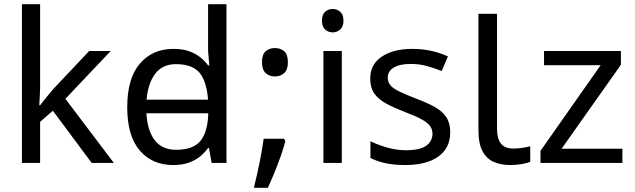

<svg xmlns="http://www.w3.org/2000/svg" viewBox="-20 -780 3038 919"><path d="M172 -363Q172 -347 170.5 -321Q169 -295 168 -276H172Q178 -284 190 -299Q202 -314 214.5 -329.5Q227 -345 236 -355L407 -536H510L293 -307L525 0H419L233 -250L172 -197V0H85V-760H172Z M638 -238V-303H1014V-238ZM809 10Q709 10 649 -59.5Q589 -129 589 -267Q589 -405 649.5 -475.5Q710 -546 810 -546Q852 -546 883 -535.5Q914 -525 937 -507Q960 -489 976 -467H982Q981 -480 978.5 -505.5Q976 -531 976 -546V-760H1064V0H993L980 -72H976Q960 -49 937 -30.5Q914 -12 882.5 -1Q851 10 809 10ZM823 -63Q908 -63 942.5 -109.5Q977 -156 977 -250V-266Q977 -366 944 -419.5Q911 -473 822 -473Q751 -473 715.5 -416.5Q680 -360 680 -265Q680 -169 715.5 -116Q751 -63 823 -63Z M1339 -116 1346 -105Q1337 -70 1323.5 -32Q1310 6 1294.5 44Q1279 82 1262 119H1195Q1210 60 1222.5 -2Q1235 -64 1242 -116ZM1296 -414Q1270 -414 1252 -430Q1234 -446 1234 -482Q1234 -520 1252 -535Q1270 -550 1296 -550Q1322 -550 1340 -535Q1358 -520 1358 -482Q1358 -446 1340 -430Q1322 -414 1296 -414Z M1616 -536V0H1528V-536ZM1573 -737Q1593 -737 1608.5 -723.5Q1624 -710 1624 -681Q1624 -653 1608.5 -639Q1593 -625 1573 -625Q1551 -625 1536 -639Q1521 -653 1521 -681Q1521 -710 1536 -723.5Q1551 -737 1573 -737Z M2135 -148Q2135 -96 2109 -61Q2083 -26 2035 -8Q1987 10 1921 10Q1865 10 1824.5 1Q1784 -8 1753 -24V-104Q1785 -88 1830.5 -74.5Q1876 -61 1923 -61Q1990 -61 2020 -82.5Q2050 -104 2050 -140Q2050 -160 2039 -176Q2028 -192 1999.5 -208Q1971 -224 1918 -244Q1866 -264 1829 -284Q1792 -304 1772 -332Q1752 -360 1752 -404Q1752 -472 1807.5 -509Q1863 -546 1953 -546Q2002 -546 2044.5 -536.5Q2087 -527 2124 -510L2094 -440Q2060 -454 2023 -464Q1986 -474 1947 -474Q1893 -474 1864.5 -456.5Q1836 -439 1836 -409Q1836 -387 1849 -371.5Q1862 -356 1892.5 -341.5Q1923 -327 1974 -307Q2025 -288 2061 -268Q2097 -248 2116 -219.5Q2135 -191 2135 -148Z M2423 10Q2379 10 2344.5 -4.5Q2310 -19 2290 -55.5Q2270 -92 2270 -157V-714H2359V-165Q2359 -117 2377.5 -93Q2396 -69 2436 -69Q2458 -69 2481.5 -72.5Q2505 -76 2518 -80V-6Q2504 1 2476.5 5.5Q2449 10 2423 10Z M2959 0H2567V-58L2855 -468H2584V-536H2952V-470L2668 -68H2959Z"/></svg>

Font: hexusinhala05
Style: Book
Weight: 400
Designer: Jelle Bosma - Monotype Design Team
Foundry: Monotype Imaging Inc.
Version: Version 2.003